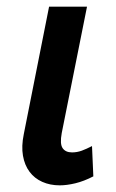

<svg xmlns="http://www.w3.org/2000/svg" viewBox="-20 -552 349 577"><path d="M127.5 -532H241.5L165.5 -152Q159.5 -119.5 168.2 -106.8Q177 -94 196.5 -94Q211.5 -94 225.8 -99.2Q240 -104.5 256.5 -113L260.5 -22Q232.5 -7.5 206.5 -1.2Q180.5 5 159.5 5Q130.5 5 107 -5.5Q83.5 -16 68.8 -35.8Q54 -55.5 49 -84Q44 -112.5 51.5 -149Z"/></svg>

Font: Argentum Sans
Style: Italic
Weight: 400
Italic angle: -11.3099°
Designer: Julieta Ulanovsky, Owen Earl, Rasmus Andersson, Cristiano Sobral
Foundry: The Argentum Sans Project Authors
Version: Version 3.131; ttfautohint (v1.8.4.7-5d5b-dirty)